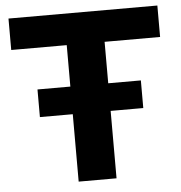

<svg xmlns="http://www.w3.org/2000/svg" viewBox="-51 -754 755 803"><g transform="rotate(-5 326.5 -352.5)"><path d="M247 0V-573H14V-705H639V-573H406V0ZM109 -283V-399H543V-283Z"/></g></svg>

Font: Nunito Sans 10pt ExtraBold
Style: Regular
Weight: 800
Designer: Vernon Adams
Foundry: Vernon Adams
Version: Version 3.101;gftools[0.9.27]